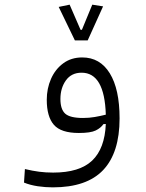

<svg xmlns="http://www.w3.org/2000/svg" viewBox="-20 -581 626 824"><path d="M206.5 223.1Q174.8 223.1 142.1 218.3Q109.4 213.4 83 202.6L86.9 144.5Q119.6 152.3 147.9 156Q176.3 159.7 208 159.7Q321.3 159.7 375.5 108.2Q429.7 56.6 434.1 -48.8L423.8 -48.3Q412.6 -31.7 390.6 -21Q368.7 -10.3 318.4 -10.3Q241.7 -10.3 211.2 -45.4Q180.7 -80.6 180.7 -152.8Q180.7 -201.2 199 -242.7Q217.3 -284.2 251.5 -309.3Q285.6 -334.5 333 -334.5Q409.2 -334.5 451.2 -266.4Q493.2 -198.2 493.2 -72.8Q493.2 74.2 422.9 148.7Q352.5 223.1 206.5 223.1ZM434.1 -88.9Q428.7 -269 330.1 -269Q286.6 -269 262.9 -236.1Q239.3 -203.1 239.3 -156.2Q239.3 -111.8 259.8 -93.3Q280.3 -74.7 336.4 -74.7Q362.8 -74.7 386.7 -78.9Q410.6 -83 434.1 -88.9ZM301.3 -407.7 231.9 -551.3 278.8 -561 325.7 -453.1H331.5L376 -561L422.4 -553.7L356.4 -407.7Z"/></svg>

Font: Cascadia Mono PL Light
Style: Regular
Weight: 300
Monospace: yes
Designer: Aaron Bell
Foundry: Saja Typeworks
Version: Version 2404.023; ttfautohint (v1.8.4)